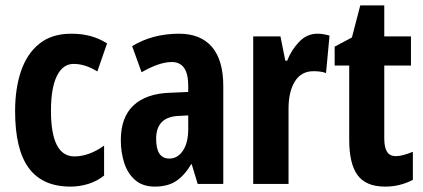

<svg xmlns="http://www.w3.org/2000/svg" viewBox="-20 -682 1567 712"><path d="M241 10Q138 10 87 -58.5Q36 -127 36 -270Q36 -354 58 -418.5Q80 -483 126 -520Q172 -557 244 -557Q284 -557 316.5 -548Q349 -539 377 -521L341 -417Q296 -445 253 -445Q213 -445 191 -400.5Q169 -356 169 -271Q169 -102 256 -102Q310 -102 366 -142V-31Q340 -10 307.5 0Q275 10 241 10Z M644 -557Q724 -557 766 -508Q808 -459 808 -363V0H713L691 -73H689Q664 -31 633 -10.5Q602 10 554 10Q509 10 481 -14.5Q453 -39 440.5 -78.5Q428 -118 428 -162Q428 -247 475 -291Q522 -335 610 -338L678 -341V-364Q678 -452 617 -452Q571 -452 505 -414L470 -511Q546 -557 644 -557ZM641 -252Q559 -248 559 -167Q559 -94 608 -94Q639 -94 658.5 -123.5Q678 -153 678 -203V-254Z M1157 -557Q1167 -557 1177.5 -555.5Q1188 -554 1202 -550L1189 -411Q1171 -418 1143 -418Q1097 -418 1073.5 -380Q1050 -342 1050 -279V0H919V-547H1020L1038 -457H1045Q1060 -496 1089 -526.5Q1118 -557 1157 -557Z M1448 -103Q1462 -103 1477.5 -107.5Q1493 -112 1511 -119V-15Q1488 -3 1462.5 3.5Q1437 10 1408 10Q1337 10 1306 -32.5Q1275 -75 1275 -163V-439H1221V-509L1285 -543L1316 -662H1405V-547H1504V-439H1405V-168Q1405 -136 1415 -119.5Q1425 -103 1448 -103Z"/></svg>

Font: Noto Sans Lao ExtraCondensed
Style: Bold
Weight: 700
Width: 2
Designer: Monotype Design Team
Foundry: Monotype Imaging Inc.
Version: Version 2.003; ttfautohint (v1.8.4.7-5d5b)